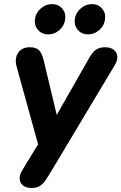

<svg xmlns="http://www.w3.org/2000/svg" viewBox="-20 -729 592 937"><path d="M88.1 102.6Q91.1 97.6 92.6 95.6Q94.1 93.6 97.1 88.6L104.1 75.8L183.1 -52.6L174.3 5.6L61.6 -402Q50.1 -443.7 68.3 -471.1Q86.4 -498.4 125.7 -498.4Q155 -498.4 169.9 -484.3Q184.7 -470.2 193.3 -434.3L266.3 -128.5H234.3L416.2 -447.7Q431.8 -475 448.9 -486.7Q465.9 -498.4 493.2 -498.4Q519.3 -498.4 534.9 -486.3Q550.6 -474.2 552.3 -454.1Q554 -434.1 540.5 -411.8L229.3 107.9L220.9 121.5Q215.9 129.7 210.9 137.7Q194 165.7 177.1 177.1Q160.1 188.4 133.7 188.4Q107.6 188.4 92.3 176.2Q77.1 164 75.9 144.4Q74.7 124.9 88.1 102.6ZM150.3 -635Q154.5 -665.8 178.8 -687.4Q203.2 -708.9 233.8 -708.9Q264.6 -708.9 283.5 -687.3Q302.3 -665.6 298.1 -635Q294.7 -604.2 270.3 -582.6Q246 -561.1 215.4 -561.1Q184.5 -561.1 165.7 -582.7Q146.9 -604.4 150.3 -635ZM344.8 -635Q349 -665.8 373.4 -687.4Q397.7 -708.9 428.3 -708.9Q459.2 -708.9 478 -687.3Q496.8 -665.6 492.6 -635Q489.2 -604.2 464.9 -582.6Q440.5 -561.1 409.9 -561.1Q379 -561.1 360.2 -582.7Q341.4 -604.4 344.8 -635Z"/></svg>

Font: SN Pro Thin
Style: Italic
Weight: 200
Italic angle: -9°
Designer: Tobias Whetton
Foundry: Supernotes
Version: Version 1.003;Glyphs 3.3 (3324)